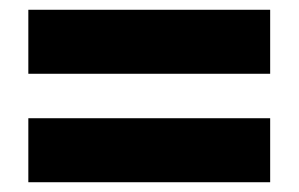

<svg xmlns="http://www.w3.org/2000/svg" viewBox="-20 -549 612 393"><path d="M38 -398H533V-529H38ZM38 -176H533V-307H38Z"/></svg>

Font: Noto Sans Malayalam Black
Style: Regular
Weight: 900
Designer: Jelle Bosma - Monotype Design Team
Foundry: Monotype Imaging Inc.
Version: Version 2.104